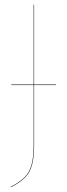

<svg xmlns="http://www.w3.org/2000/svg" viewBox="-20 -700 282 811"><path d="M216.8 -342.8V-340.8H124V-85Q124 -13.2 104.7 23.9Q85.4 61 25.9 90.8L24.9 88.9Q83.5 60.1 102.8 23.2Q122.1 -13.7 122.1 -85V-340.8H27.8V-342.8H122.1V-680.2H124V-342.8Z"/></svg>

Font: Fira Sans Compressed Two
Style: Regular
Weight: 100
Width: 1
Designer: Carrois Corporate & Edenspiekermann AG
Foundry: Carrois Corporate GbR & Edenspiekermann AG
Version: Version 4.203;PS 004.203;hotconv 1.0.88;makeotf.lib2.5.64775